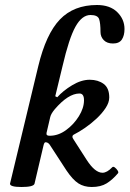

<svg xmlns="http://www.w3.org/2000/svg" viewBox="-20 -735 518 768"><path d="M66 13Q20 13 20 0L133 -470Q164 -599 219.5 -657Q275 -715 368 -715Q420 -715 449 -686.5Q478 -658 478 -619Q478 -593 467.5 -577Q457 -561 432 -561Q408 -561 395 -574.5Q382 -588 382 -607Q382 -642 376.5 -658.5Q371 -675 342 -675Q308 -675 282 -628.5Q256 -582 230 -470L201 -350L209 -346Q232 -372 268.5 -394Q305 -416 339 -416Q372 -416 394.5 -399.5Q417 -383 417 -345Q417 -325 402.5 -303Q388 -281 366 -260.5Q344 -240 320 -223.5Q296 -207 276 -197Q264 -191 275 -176L327 -95Q360 -44 390 -44Q408 -44 429 -66Q433 -70 439.5 -65Q446 -60 450.5 -53Q455 -46 452 -42Q430 -16 406.5 -1.5Q383 13 347 13Q316 13 293.5 -1.5Q271 -16 246 -53L179 -156Q172 -166 162 -166Q157 -166 154 -153L118 0Q114 13 66 13ZM179 -192Q213 -192 244 -214.5Q275 -237 295.5 -270Q316 -303 316 -334Q316 -361 298 -361Q253 -361 199 -298Q184 -280 181 -267L167 -207Q166 -205 166 -199Q166 -192 179 -192Z"/></svg>

Font: Junicode
Style: Bold Italic
Weight: 700
Italic angle: -11°
Designer: Peter S. Baker
Version: Version 2.100; ttfautohint (v1.8.4)